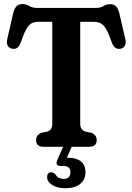

<svg xmlns="http://www.w3.org/2000/svg" viewBox="-20 -740 668 968"><path d="M169 -700H462.5Q487 -700 501.8 -709.5Q516.5 -719 534 -719Q555 -719 565.5 -707.5Q576 -696 582 -671.5L612 -542Q616.5 -523 609.8 -510.2Q603 -497.5 588.5 -494.5Q559 -488.5 545.5 -521.5Q530 -566 517.2 -589.5Q504.5 -613 489.2 -621.5Q474 -630 451.5 -630H384.5V-114.5Q384.5 -86.5 409.5 -77L442 -70Q467.5 -59 467.5 -33.5Q467.5 0 430 0H199.5Q162 0 162 -33.5Q162 -59 187.5 -70L220 -77Q243.5 -86 243.5 -114.5V-630H173.5Q151.5 -630 137.2 -621.5Q123 -613 110.8 -589.8Q98.5 -566.5 83 -521.5Q69.5 -488.5 40.5 -494.5Q25.5 -497.5 18.8 -510.2Q12 -523 16.5 -542L46 -671.5Q52 -696.5 62.8 -708Q73.5 -719.5 94 -719.5Q112.5 -719.5 127.5 -709.8Q142.5 -700 169 -700ZM302 -8.5H345L317.5 55.5Q321.5 55.5 326 55.5Q366 55.5 388.5 74.2Q411 93 411 128.5Q411 165 384.5 187Q358 209 309.5 209Q268.5 209 243 192.5Q217.5 176 217.5 153.5Q217.5 129 237.5 129Q245 129 250.8 132.2Q256.5 135.5 261 141Q268 152.5 278.2 157.2Q288.5 162 301.5 162Q335 162 335 128Q335 96.5 298 96.5H283Q270 96.5 266.5 88Q263 79.5 268.5 67.5Z"/></svg>

Font: Fraunces 144pt S100 SemiBold
Style: Regular
Weight: 600
Version: Version 1.000; ttfautohint (v1.8.3)